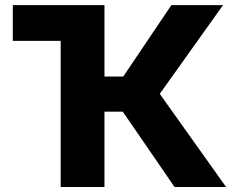

<svg xmlns="http://www.w3.org/2000/svg" viewBox="-20 -748 948 768"><path d="M222.7 0V-584.5H31.2V-727.5H397.9V-441.9H473.1L665.5 -727.5H872.1L619.1 -372.6L884.3 0H678.2L471.2 -301.3H397.9V0Z"/></svg>

Font: Inter Extra Bold
Style: Regular
Weight: 800
Designer: Rasmus Andersson
Foundry: rsms
Version: Version 4.000;git-3c8e0fc